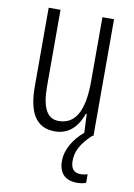

<svg xmlns="http://www.w3.org/2000/svg" viewBox="-85 -587 602 862"><g transform="rotate(10 216.0 -156.0)"><path d="M291 126C291 83 310 46 359 0H364V-532H311V-240C311 -103 273 -39 198 -39C146 -39 120 -84 120 -185V-532H66V-173C66 -56 102 10 189 10C257 10 294 -37 313 -92H317L321 -7C275 32 244 83 244 135C244 190 273 220 327 220C344 220 359 217 368 213V174C362 176 349 179 336 179C306 179 291 161 291 126Z"/></g></svg>

Font: Noto Sans Thai Looped ExtraCondensed Light
Style: Regular
Weight: 300
Width: 2
Designer: Sasikarn Vongin, Ben Mitchell
Foundry: The Fontpad Ltd
Version: Version 1.001